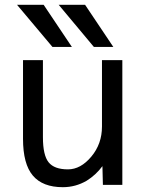

<svg xmlns="http://www.w3.org/2000/svg" viewBox="-20 -778 603 810"><path d="M376 -580.1 227.5 -757.8H338.9L458 -580.1ZM201.2 -580.1 51.8 -757.8H164.1L283.2 -580.1ZM161.1 -524.4V-199.2Q161.1 -123 185.1 -93.3Q209 -63.5 266.6 -63.5Q320.3 -63.5 365.2 -117.2Q410.2 -170.9 410.2 -244.1V-524.4H496.1V2H414.1L412.1 -77.1Q384.8 -40 345.7 -15.6Q298.8 11.7 245.1 11.7Q160.2 11.7 118.7 -37.1Q77.1 -85.9 77.1 -192.4V-524.4Z"/></svg>

Font: Nasu
Style: Regular
Weight: 400
Designer: Ryoko NISHIZUKA (kana &amp; ideographs); Paul D. Hunt (Latin, Greek &amp; Cyrillic); Wenlong ZHANG (bopomofo); Sandoll C
Version: Version 2014.1215